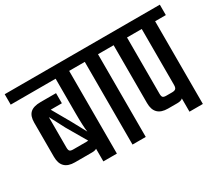

<svg xmlns="http://www.w3.org/2000/svg" viewBox="-134 -872 1271 1118"><g transform="rotate(-30 501.5 -313.0)"><path d="M445 -626V-556H373V0H282V-85Q271 -78 250 -78H136Q46 -78 46 -167V-397Q46 -441 68 -461.5Q90 -482 138 -482H242V-414H167L236 -293L288 -197Q282 -236 282 -325V-556H-20V-626ZM165 -148H254Q263 -148 266 -149L189 -281Q177 -304 157.5 -341.5Q138 -379 136 -382V-178Q136 -160 142 -154Q148 -148 165 -148Z M639 -626V-556H567V0H478V-556H406V-626Z M1023 -626V-556H951V0H861V-89Q850 -78 824 -78H762Q672 -78 672 -167V-556H600V-626ZM861 -180V-556H762V-178Q762 -160 768 -154Q774 -148 791 -148H829Q847 -148 854 -155Q861 -162 861 -180Z"/></g></svg>

Font: Teko Regular
Style: Regular
Weight: 400
Designer: Manushi Parikh, Jonny Pinhorn
Foundry: Indian Type Foundry
Version: Version 1.105;PS 1.0;hotconv 1.0.78;makeotf.lib2.5.61930; tt